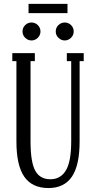

<svg xmlns="http://www.w3.org/2000/svg" viewBox="-20 -952 488 982"><path d="M126 -884.8V-932.1H325.2V-884.8ZM95.2 -791Q95.2 -810.5 108.9 -823.7Q122.6 -836.9 141.1 -836.9Q159.7 -836.9 173.3 -823.7Q187 -810.5 187 -791Q187 -772 173.1 -758.5Q159.2 -745.1 141.1 -745.1Q123 -745.1 109.1 -758.5Q95.2 -772 95.2 -791ZM265.1 -791Q265.1 -810.5 278.8 -823.7Q292.5 -836.9 311 -836.9Q329.6 -836.9 343.3 -823.7Q356.9 -810.5 356.9 -791Q356.9 -772 343 -758.5Q329.1 -745.1 311 -745.1Q293 -745.1 279.1 -758.5Q265.1 -772 265.1 -791ZM228 9.8Q144.5 9.8 104.2 -48.1Q64 -106 64 -229V-639.2H43V-680.2H158.2V-639.2H136.2V-229Q136.2 -123 160.2 -79.1Q184.1 -35.2 237.8 -35.2Q289.6 -35.2 316.9 -80.3Q344.2 -125.5 344.2 -229V-639.2H321.8V-680.2H408.2V-639.2H387.2V-229Q387.2 -106.4 347.7 -48.3Q308.1 9.8 228 9.8Z"/></svg>

Font: Margherita
Style: Regular
Weight: 400
Designer: James Puckett
Foundry: Dunwich Type Founders
Version: Version 1.008;hotconv 1.0.109;makeotfexe 2.5.65596